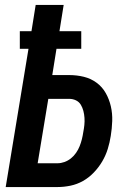

<svg xmlns="http://www.w3.org/2000/svg" viewBox="-20 -755 540 775"><path d="M3 0 95 -558H60V-629H107L124 -735H237L220 -629H308V-558H208L191 -452H259Q290 -452 318.5 -445Q347 -438 370 -421Q393 -404 407 -379Q421 -354 427.5 -325.5Q434 -297 433 -266.5Q432 -236 427 -206Q423 -180 415 -154Q407 -128 393 -104Q379 -80 359 -59Q339 -38 315 -24.5Q291 -11 264.5 -5.5Q238 0 212 0ZM132 -96H212Q226 -96 240 -101Q254 -106 266 -115.5Q278 -125 287 -138Q296 -151 301.5 -165Q307 -179 310.5 -193Q314 -207 316 -221Q319 -236 320.5 -250.5Q322 -265 321 -279.5Q320 -294 316.5 -307.5Q313 -321 306 -332.5Q299 -344 286.5 -350Q274 -356 259 -356H175Z"/></svg>

Font: Iosevka Curly
Style: Bold Italic
Weight: 700
Italic angle: -9°
Monospace: yes
Designer: Belleve Invis
Foundry: Belleve Invis
Version: Version 22.1.2; ttfautohint (v1.8.4)